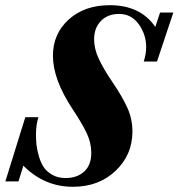

<svg xmlns="http://www.w3.org/2000/svg" viewBox="-57 -696 678 729"><path d="M219.7 13.2Q111.3 13.2 31.7 -66.9L13.2 -7.3H-36.6L39.1 -251H88.9Q79.6 -221.7 79.6 -186Q79.6 -165.5 81.5 -146.7Q83.5 -127.9 90.3 -103.8Q97.2 -79.6 108.6 -62Q120.1 -44.4 141.6 -32.2Q163.1 -20 191.9 -20Q235.8 -20 262.7 -44.7Q289.6 -69.3 289.6 -115.2Q289.6 -153.8 272.2 -190.4Q254.9 -227.1 217.3 -283.7Q144 -395 144 -484.4Q144 -567.9 204.1 -622.1Q264.2 -676.3 359.9 -676.3Q476.1 -676.3 532.7 -593.8L550.8 -648.4H601.1L539.1 -462.4H488.8Q498 -490.7 498 -517.6Q498 -564.5 470 -603.8Q441.9 -643.1 395 -643.1Q352.1 -643.1 326.2 -616.5Q300.3 -589.8 300.3 -546.4Q300.3 -511.2 317.9 -473.1Q335.4 -435.1 369.6 -384.8Q407.2 -329.6 426.5 -287.1Q445.8 -244.6 445.8 -196.3Q445.8 -108.4 382.1 -47.6Q318.4 13.2 219.7 13.2Z"/></svg>

Font: Elstob Grade
Style: Italic
Weight: 400
Italic angle: -20°
Designer: Peter S. Baker
Version: Version 1.015